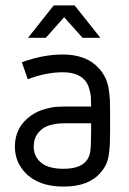

<svg xmlns="http://www.w3.org/2000/svg" viewBox="-20 -686 478 712"><path d="M179.2 -666H256.8L352.1 -545.9H286.1L217.8 -622.1L149.9 -545.9H84ZM388.2 -200.2Q388.2 -168 387.5 -152.3Q386.7 -136.7 383.8 -114.5Q380.9 -92.3 373.3 -76.4Q365.7 -60.5 353 -45.9Q309.1 5.9 215.8 5.9Q141.1 5.9 95.2 -26.9Q68.4 -45.4 51.8 -75.2Q35.2 -105 35.2 -142.1Q35.2 -214.8 94.2 -256.8Q115.7 -272.5 144.5 -280.8Q173.3 -289.1 190.7 -290Q208 -291 235.8 -291H317.9Q317.9 -312.5 317.1 -325.2Q316.4 -337.9 310.8 -357.4Q305.2 -377 293.9 -389.2Q268.1 -418 212.9 -418Q150.4 -418 83 -392.1L61 -455.1Q140.1 -483.9 212.9 -483.9Q302.2 -483.9 348.1 -431.2Q362.3 -415 371.1 -396.5Q379.9 -377.9 383.3 -354.5Q386.7 -331.1 387.5 -315.9Q388.2 -300.8 388.2 -273.9ZM317.9 -200.2V-229H235.8Q212.9 -229 200.4 -228.3Q188 -227.5 169.7 -222.9Q151.4 -218.3 138.2 -209Q105 -184.6 105 -142.1Q105 -102.5 137.2 -79.1Q164.6 -60.1 215.8 -60.1Q274.9 -60.1 298.8 -87.9Q312 -103 314.9 -125.5Q317.9 -147.9 317.9 -200.2Z"/></svg>

Font: Gidolinya
Style: Regular
Weight: 400
Version: Version 1.0.3